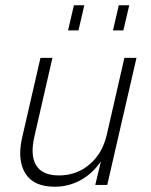

<svg xmlns="http://www.w3.org/2000/svg" viewBox="-20 -710 580 737"><path d="M241.2 -593.3 263.7 -689.9H303.7L281.2 -593.3ZM413.6 -593.3 436 -689.9H476.1L453.6 -593.3ZM190.4 6.8Q110.4 6.8 78.4 -42.7Q46.4 -92.3 63.5 -175.3L135.3 -487.8H181.2L112.3 -187Q95.2 -113.8 118.9 -75.2Q142.6 -36.6 206.5 -36.6Q273.9 -36.6 323.7 -78.9Q373.5 -121.1 390.1 -193.8L457.5 -487.8H503.9L391.6 0H345.7L367.2 -90.3Q335.4 -43.5 289.1 -18.3Q242.7 6.8 190.4 6.8Z"/></svg>

Font: HK Grotesk Light Legacy Italic
Style: Regular
Weight: 300
Italic angle: -13°
Designer: Alfredo Marco Pradil
Foundry: Hanken Design Co.
Version: Version 2.022;PS 002.022;hotconv 1.0.88;makeotf.lib2.5.64775